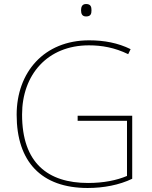

<svg xmlns="http://www.w3.org/2000/svg" viewBox="-20 -927 760 957"><path d="M409 -907C389 -907 384 -892 384 -876C384 -859 389 -845 409 -845C433 -845 436 -859 436 -876C436 -892 433 -907 409 -907ZM367 -350V-325H613V-50C561 -28 496 -15 419 -15C219 -15 90 -114 90 -356C90 -554 216 -701 423 -701C487 -701 551 -690 619 -657L631 -682C568 -713 500 -726 424 -726C199 -726 63 -566 63 -355C63 -121 186 10 417 10C496 10 575 -5 639 -36V-350Z"/></svg>

Font: Noto Sans Devanagari UI Thin
Style: Regular
Weight: 100
Designer: Jelle Bosma - Monotype Design Team
Foundry: Monotype Imaging Inc.
Version: Version 2.004